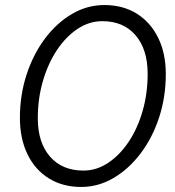

<svg xmlns="http://www.w3.org/2000/svg" viewBox="-20 -731 695 762"><path d="M302 11Q229 11 174 -23Q119 -57 89 -119Q59 -181 59 -263Q59 -354 85.5 -435Q112 -516 158.5 -578Q205 -640 265.5 -675.5Q326 -711 394 -711Q468 -711 522.5 -677Q577 -643 607.5 -581.5Q638 -520 638 -437Q638 -346 611.5 -265Q585 -184 538 -122Q491 -60 430.5 -24.5Q370 11 302 11ZM311 -54Q363 -54 409 -84.5Q455 -115 490.5 -168Q526 -221 546 -290.5Q566 -360 566 -438Q566 -535 518 -591Q470 -647 386 -647Q334 -647 288 -616.5Q242 -586 206.5 -533Q171 -480 150.5 -410Q130 -340 130 -262Q130 -165 178.5 -109.5Q227 -54 311 -54Z"/></svg>

Font: Red Hat Display VF
Style: Italic
Weight: 300
Italic angle: -12°
Designer: Pentagram, MCKL
Foundry: Pentagram, MCKL
Version: Version 1.010